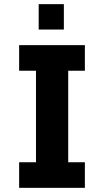

<svg xmlns="http://www.w3.org/2000/svg" viewBox="-20 -903 501 923"><path d="M287 -883V-761H166V-883ZM388 -686V-563H308V-123H388V0H72V-123H153V-563H72V-686Z"/></svg>

Font: Chivo
Style: Bold
Weight: 700
Designer: Hector Gatti
Foundry: Omnibus-Type
Version: Version 1.007;PS 001.007;hotconv 1.0.88;makeotf.lib2.5.64775